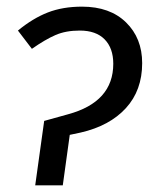

<svg xmlns="http://www.w3.org/2000/svg" viewBox="-20 -558 478 578"><path d="M113 -194 185 -214Q321 -251 321 -366Q321 -413 295 -439.5Q269 -466 220 -466Q178 -466 147 -452.5Q116 -439 76 -411L34 -466Q79 -503 124 -520.5Q169 -538 227 -538Q311 -538 359.5 -490.5Q408 -443 408 -368Q408 -286 359 -232.5Q310 -179 223 -159L190 -152L169 0H86Z"/></svg>

Font: FiraGO Book
Style: Italic
Weight: 350
Italic angle: -8°
Designer: bBox Type GmbH
Foundry: bBox Type GmbH
Version: Version 1.001